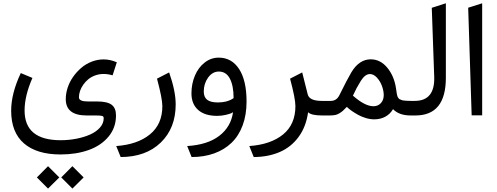

<svg xmlns="http://www.w3.org/2000/svg" viewBox="-20 -697 2998 1159"><path d="M175.8 -226.6Q128.4 -118.7 128.4 -29.8Q128.4 149.4 346.2 149.4Q395 149.4 441.2 140.4Q487.3 131.3 524.2 115Q561 98.6 583.5 73Q606 47.4 606 16.6Q606 5.4 596.2 2.7Q586.4 0 556.2 0H502Q377 -0.5 377 -98.6Q377 -132.8 388.4 -167.7Q399.9 -202.6 421.1 -232.9Q442.4 -263.2 470.2 -287.1Q498 -311 533.2 -324.7Q568.4 -338.4 605.5 -338.4Q646 -338.4 685.1 -320.8L659.7 -242.2Q631.8 -250.5 605.5 -250.5Q578.6 -250.5 554.4 -241.7Q530.3 -232.9 512.9 -218.5Q495.6 -204.1 482.7 -185.8Q469.7 -167.5 463.1 -147.9Q456.5 -128.4 456.5 -109.4Q456.5 -84.5 510.3 -84.5H566.4Q627.4 -84.5 653.8 -64.7Q680.2 -44.9 680.2 -0.5Q680.2 73.7 635 127.9Q589.8 182.1 514.9 208.7Q439.9 235.4 345.7 235.4Q202.1 235.4 124.8 168.7Q47.4 102.1 47.4 -28.8Q47.4 -132.8 105.5 -255.9ZM417 306.2 484.9 374 417 441.4 349.6 374ZM270 306.2 337.9 374 270 441.4 202.6 374Z M708.5 251 681.6 184.6Q810.5 175.3 885.3 114Q960 52.7 960 -56.2Q960 -102.1 927.7 -222.2L1001 -259.8Q1040.5 -147.5 1040.5 -66.9Q1040.5 76.2 950.7 163.3Q860.8 250.5 708.5 251Z M1300.8 -265.1Q1262.7 -265.1 1236.3 -228.8Q1210 -192.4 1210 -144.5Q1210 -110.8 1230.5 -94.7Q1251 -78.6 1295.4 -78.6Q1308.6 -78.6 1321 -80.1Q1333.5 -81.5 1342.5 -83.7Q1351.6 -85.9 1359.6 -88.9Q1367.7 -91.8 1373.3 -94.7Q1378.9 -97.7 1382.8 -99.9Q1386.7 -102.1 1388.2 -103.5L1390.1 -105Q1390.1 -178.7 1367.9 -221.9Q1345.7 -265.1 1300.8 -265.1ZM1300.3 -349.1Q1378.4 -349.1 1423.3 -280.3Q1468.3 -211.4 1468.3 -84Q1468.3 -3.4 1444.6 60.1Q1420.9 123.5 1377.4 165.3Q1334 207 1272.7 229Q1211.4 251 1136.7 251L1109.9 184.6Q1232.4 177.2 1303.2 123.3Q1374 69.3 1386.7 -19.5Q1382.8 -17.1 1375.5 -13.4Q1368.2 -9.8 1343.3 -3.7Q1318.4 2.4 1290.5 2.4Q1216.3 2.4 1176 -33.4Q1135.7 -69.3 1135.7 -133.3Q1135.7 -190.9 1156.5 -240.2Q1177.2 -289.6 1215.3 -319.3Q1253.4 -349.1 1300.3 -349.1Z M1731 -222.2 1804.2 -259.8Q1815.9 -215.8 1837.4 -127.9Q1846.7 -87.9 1922.9 -87.9H1942.4Q1951.2 -87.9 1951.2 -52.7V-36.1Q1951.2 0 1942.4 0H1925.3Q1857.9 0 1839.8 -19.5Q1827.6 68.4 1782.2 129.9Q1736.8 191.4 1668 220.9Q1599.1 250.5 1511.7 251L1484.9 184.6Q1614.7 175.3 1689 114.5Q1763.2 53.7 1763.2 -56.6Q1763.2 -101.6 1731 -222.2Z M2234.4 -55.7Q2261.7 -55.7 2279.1 -74.5Q2296.4 -93.3 2296.4 -123Q2296.4 -147.9 2286.1 -176.8Q2275.9 -205.6 2255.9 -227.8Q2235.8 -250 2212.9 -250Q2184.1 -250 2158.2 -209Q2130.4 -164.6 2110.4 -119.6Q2182.6 -55.7 2234.4 -55.7ZM2370.1 -166Q2371.1 -160.2 2372.6 -149.2Q2374 -138.2 2374.8 -134.3Q2375.5 -130.4 2377.2 -122.3Q2378.9 -114.3 2380.6 -111.8Q2382.3 -109.4 2385.7 -104.2Q2389.2 -99.1 2393.3 -97.7Q2397.5 -96.2 2403.6 -93.5Q2409.7 -90.8 2418 -90.1Q2426.3 -89.4 2436.5 -88.6Q2446.8 -87.9 2460 -87.9H2468.3Q2477.1 -87.9 2477.1 -52.7V-36.1Q2477.1 0 2468.3 0H2458.5Q2389.2 0 2352.5 -38.1Q2335.4 -8.8 2306.2 7.3Q2276.9 23.4 2238.8 23.4Q2214.4 23.4 2188.5 15.6Q2162.6 7.8 2142.8 -3.2Q2123 -14.2 2106.9 -25.1Q2090.8 -36.1 2082.5 -43.9L2073.7 -51.8Q2057.6 -35.6 2050.3 -28.8Q2043 -22 2030 -13.7Q2017.1 -5.4 2002.9 -2.7Q1988.8 0 1968.8 0H1937Q1925.8 0 1922.1 -8.3Q1918.5 -16.6 1918.5 -36.1V-52.7Q1918.5 -71.8 1922.1 -79.8Q1925.8 -87.9 1937 -87.9H1976.6Q2011.7 -87.9 2028.8 -122.6Q2076.2 -218.8 2101.1 -260.7Q2148.4 -338.9 2217.8 -338.9Q2275.9 -338.9 2317.4 -288.8Q2358.9 -238.8 2370.1 -166Z M2462.9 -87.9H2483.4Q2606.4 -87.9 2601.1 -234.4L2586.4 -649.9L2671.4 -677.2V-227.5Q2671.4 0 2487.8 0H2462.9Q2439.5 0 2439.5 -36.1V-52.7Q2439.5 -87.9 2462.9 -87.9Z M2806.2 -650.4 2890.6 -677.2V-1H2827.1Z"/></svg>

Font: Samim FD
Style: FD
Weight: 400
Foundry: DejaVu fonts team - Redesigned by Saber Rastikerdar
Version: Version 4.0.5